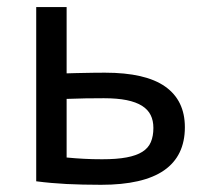

<svg xmlns="http://www.w3.org/2000/svg" viewBox="-20 -510 590 536"><path d="M408.2 -152.8C408.2 -137.5 405.8 -124.3 401.1 -113.3C396.4 -102.2 388.5 -93.2 377.4 -86.2C366.4 -79.2 351.7 -74 333.5 -70.6C315.3 -67.1 292.5 -65.4 265.1 -65.4C246.6 -65.4 229.6 -65.8 214.1 -66.7C198.6 -67.5 182.6 -68.7 166 -70.3V-233.9C182.6 -234.5 200.2 -235 218.8 -235.4C237.3 -235.7 254.4 -235.8 270 -235.8C294.8 -235.8 315.9 -234 333.5 -230.5C351.1 -226.9 365.4 -221.6 376.5 -214.6C387.5 -207.6 395.6 -199 400.6 -188.7C405.7 -178.5 408.2 -166.5 408.2 -152.8ZM166 -305.2V-490.2H81.1V-3.9C108.7 -0.3 137 2.2 165.8 3.7C194.6 5.1 226.7 5.9 262.2 5.9C340.7 5.9 399.3 -7.6 438 -34.4C476.7 -61.3 496.1 -101.4 496.1 -154.8C496.1 -204.6 477.8 -242.4 441.2 -268.3C404.5 -294.2 348.5 -307.1 272.9 -307.1C261.9 -307.1 251.6 -307 242.2 -306.9C232.7 -306.7 223.8 -306.6 215.3 -306.4C206.9 -306.2 198.6 -306.1 190.4 -305.9C182.3 -305.7 174.2 -305.5 166 -305.2Z"/></svg>

Font: CodeNewRoman Nerd Font Mono
Style: Regular
Weight: 400
Monospace: yes
Designer: Sam Radian
Foundry: Code New Roman
Version: Version 2.00 November 29, 2014;Nerd Fonts 3.2.1